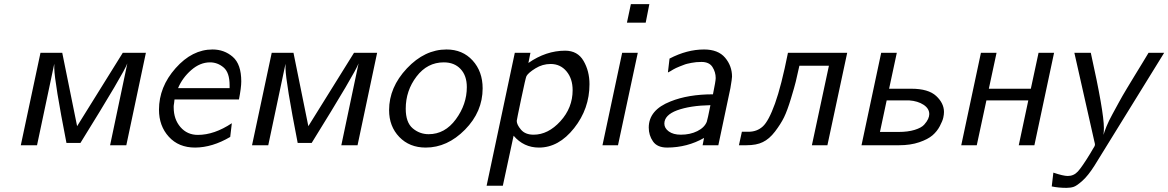

<svg xmlns="http://www.w3.org/2000/svg" viewBox="-20 -699 5623 924"><path d="M80.1 0 174.8 -444.8H279.8V-443.8L351.1 -91.8L570.8 -444.8H682.1L587.9 0H509.8L592.8 -394Q578.6 -352.1 367.2 -11.2H299.8Q242.7 -303.2 241.2 -370.1V-392.1L158.2 0Z M745.1 -170.9Q745.1 -280.8 825 -370.8Q904.8 -460.9 1002.9 -460.9Q1059.1 -460.9 1100.1 -425.5Q1141.1 -390.1 1141.1 -307.1Q1141.1 -277.3 1129.9 -220.2H819.8Q818.8 -210.4 817.9 -203.1Q816.9 -195.8 816.4 -193.4Q815.9 -190.9 815.9 -188.5Q815.9 -186 815.9 -182.1Q815.9 -125 848.4 -87.4Q880.9 -49.8 932.1 -49.8Q1011.2 -49.8 1095.7 -106L1087.9 -40Q1002 10.7 918.9 11.2Q839.8 11.2 792.5 -40.8Q745.1 -92.8 745.1 -170.9ZM836.9 -274.9H1085V-288.1Q1085 -350.1 1055.9 -374.5Q1026.9 -398.9 990.7 -398.9Q942.9 -398.9 900.4 -361.8Q857.9 -324.7 836.9 -274.9Z M1192.9 0 1287.6 -444.8H1392.6V-443.8L1463.9 -91.8L1683.6 -444.8H1794.9L1700.7 0H1622.6L1705.6 -394Q1691.4 -352.1 1480 -11.2H1412.6Q1355.5 -303.2 1354 -370.1V-392.1L1271 0Z M1852.5 -168.9Q1852.5 -278.8 1938.2 -369.9Q2023.9 -460.9 2128.9 -460.9Q2206.1 -460.9 2254.4 -408Q2302.7 -355 2302.7 -273.9Q2302.7 -161.1 2217.8 -75Q2132.8 11.2 2028.8 11.2Q1950.7 11.2 1901.6 -39.8Q1852.5 -90.8 1852.5 -168.9ZM1932.6 -175.8Q1932.6 -109.9 1966.1 -81.5Q1999.5 -53.2 2043 -53.2Q2121.1 -53.2 2173.8 -125Q2226.6 -196.8 2226.6 -279.8Q2226.6 -335 2196.5 -366.9Q2166.5 -398.9 2115.7 -398.9Q2036.6 -398.9 1984.6 -330.8Q1932.6 -262.7 1932.6 -175.8Z M2321.8 194.8 2457.5 -444.8H2532.7L2522.9 -396Q2607.9 -455.1 2699.7 -455.1Q2759.8 -455.1 2788.3 -406Q2816.9 -356.9 2816.9 -293.9Q2816.9 -175.8 2742.9 -82.3Q2668.9 11.2 2573.7 11.2Q2500.5 11.2 2451.7 -45.9L2399.9 194.8ZM2466.8 -117.2Q2466.8 -99.1 2487.3 -75Q2507.8 -50.8 2547.9 -50.8Q2617.7 -50.8 2676.8 -115.5Q2735.8 -180.2 2735.8 -265.1Q2735.8 -320.3 2706.3 -355.7Q2676.8 -391.1 2629.9 -391.1Q2590.8 -391.1 2556.9 -370.1Q2522.9 -349.1 2513.7 -333Q2509.8 -326.2 2488.3 -223.6Q2466.8 -121.1 2466.8 -117.2Z M2879.4 0 2974.1 -444.8H3049.3L2954.1 0ZM2997.1 -589.8 3016.1 -679.2H3105L3087.4 -589.8Z M3102.1 -85Q3102.1 -169.9 3207 -210.9Q3292 -245.1 3411.1 -245.1Q3424.3 -309.1 3424.3 -323.2Q3424.3 -352.1 3408.7 -376.5Q3393.1 -400.9 3356 -400.9Q3342.8 -400.9 3331.1 -399.9Q3319.3 -398.9 3307.6 -396.5Q3295.9 -394 3287.1 -392.1Q3278.3 -390.1 3267.3 -385.5Q3256.3 -380.9 3250.2 -378.9Q3244.1 -377 3233.2 -371.6Q3222.2 -366.2 3219.7 -364.5Q3217.3 -362.8 3206.3 -356.4Q3195.3 -350.1 3194.3 -350.1L3202.1 -417Q3286.1 -460.9 3368.2 -460.9Q3436 -460.9 3469.5 -421.4Q3502.9 -381.8 3502.9 -330.1Q3502.9 -321.3 3495.1 -274.9L3437 0H3361.3L3368.2 -35.2Q3288.1 10.7 3190.9 11.2Q3143.1 11.2 3122.6 -18.3Q3102.1 -47.9 3102.1 -85ZM3177.2 -104Q3177.2 -82 3198.7 -66.4Q3220.2 -50.8 3256.3 -50.8Q3301.3 -50.8 3335.7 -67.9Q3370.1 -85 3381.3 -112.8Q3385.3 -124 3398.9 -192.9Q3300.8 -190.9 3238.3 -168Q3177.2 -145 3177.2 -104Z M3536.1 0 3550.3 -64.9H3582Q3623 -64.9 3651.1 -90.6Q3679.2 -116.2 3709.7 -200.7Q3740.2 -285.2 3772 -444.8H4057.1L3961.9 0H3887.2L3969.2 -382.8H3827.1Q3814.9 -328.6 3809.6 -305.9Q3804.2 -283.2 3786.6 -225.1Q3769 -167 3753.2 -134.5Q3737.3 -102.1 3709.7 -65.9Q3682.1 -29.8 3650.9 -15.1Q3621.1 0 3571.3 0Z M4126 0 4220.7 -444.8H4295.9L4258.8 -272H4365.7Q4447.8 -272 4485.4 -237.1Q4522.9 -202.1 4522.9 -160.2Q4522.9 -147.9 4519.5 -132.6Q4516.1 -117.2 4502.9 -92Q4489.7 -66.9 4467.8 -47.9Q4445.8 -28.8 4403.8 -14.4Q4361.8 0 4306.2 0ZM4214.8 -64H4303.7Q4349.6 -64 4381.8 -74Q4414.1 -84 4427.5 -98.9Q4440.9 -113.8 4446.5 -126.5Q4452.1 -139.2 4452.1 -149.9Q4452.1 -176.8 4424.6 -194.8Q4397 -212.9 4356 -215.8H4247.1Z M4606 0 4700.7 -444.8H4775.9L4738.8 -272H4940.9L4978 -444.8H5052.7L4958 0H4882.8L4928.7 -215.8H4727.1L4680.7 0Z M5041.5 198.2 5049.3 131.8Q5097.2 147.9 5118.7 147.9Q5147.5 147.9 5167.5 126Q5187.5 104 5226.6 40Q5234.4 26.9 5238.3 20Q5249.5 3.9 5249.5 -2.9Q5249.5 -7.8 5246.6 -18.1L5150.4 -444.8H5229.5Q5292.5 -161.6 5292.5 -83Q5292.5 -68.8 5290.5 -49.8Q5295.4 -66.9 5305.4 -91.6Q5315.4 -116.2 5333.5 -149.2Q5351.6 -182.1 5365.5 -208Q5379.4 -233.9 5405 -276.4Q5430.7 -318.8 5441.7 -336.9Q5452.6 -355 5479 -397.9Q5505.4 -440.9 5507.3 -444.8H5582.5L5246.6 99.1Q5216.8 146 5189.7 170.4Q5162.6 194.8 5147.5 200Q5132.3 205.1 5112.3 205.1Q5074.7 205.1 5041.5 198.2Z"/></svg>

Font: CMU Sans Serif
Style: Oblique
Weight: 500
Italic angle: -12°
Version: Version 0.7.0